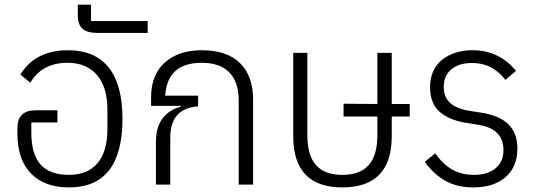

<svg xmlns="http://www.w3.org/2000/svg" viewBox="-20 -797 2306 829"><path d="M277.8 12.2Q172.4 12.2 113.8 -47.9Q55.2 -107.9 55.2 -220.2V-244.1Q55.2 -320.8 133.8 -320.8H228V-268.1H115.2V-225.1Q115.2 -131.3 155 -86.7Q194.8 -42 277.8 -42Q357.9 -42 400.9 -92.3Q443.8 -142.6 443.8 -242.2V-323.2Q443.8 -421.4 398.4 -473.6Q353 -525.9 272 -525.9Q161.6 -525.9 110.8 -439.9L67.9 -475.1Q132.3 -580.1 273.9 -580.1Q389.6 -580.1 449.2 -505.6Q508.8 -431.2 508.8 -284.2Q508.8 12.2 277.8 12.2Z M400.9 -654.8Q356 -654.8 335.9 -673.1Q315.9 -691.4 315.9 -731.9V-776.9H373V-706.1H617.7V-654.8Z M851.6 -580.1Q960 -580.1 1016.4 -524.4Q1072.8 -468.8 1072.8 -368.2V0H1010.7V-363.8Q1010.7 -442.9 970 -484.4Q929.2 -525.9 851.6 -525.9Q701.7 -525.9 693.4 -383.8H835.4V-337.9Q775.4 -333.5 745.4 -300.3Q715.3 -267.1 715.3 -202.1V0H653.3V-184.1Q653.3 -249.5 682.9 -286.9Q712.4 -324.2 759.8 -335.9V-339.8H632.3V-377Q632.3 -473.6 691.4 -526.9Q750.5 -580.1 851.6 -580.1Z M1749 -348.1V-293.9H1671.4V-209Q1671.4 12.2 1458 12.2Q1246.1 12.2 1246.1 -209V-568.8H1307.1V-213.9Q1307.1 -126 1344.5 -84Q1381.8 -42 1458 -42Q1534.2 -42 1571.8 -84Q1609.4 -126 1609.4 -213.9V-293.9H1463.4V-349.1L1609.4 -348.1V-568.8H1671.4V-348.1Z M2023.9 12.2Q1954.6 12.2 1904.3 -15.6Q1854 -43.5 1814 -98.1L1858.9 -134.8Q1893.6 -86.4 1933.8 -64.2Q1974.1 -42 2026.9 -42Q2085.9 -42 2119.9 -70.6Q2153.8 -99.1 2153.8 -148.9Q2153.8 -240.7 2046.9 -257.8L2002 -265.1Q1964.4 -270.5 1935.8 -281Q1907.2 -291.5 1884 -309.3Q1860.8 -327.1 1848.9 -355Q1836.9 -382.8 1836.9 -419.9Q1836.9 -497.1 1888.7 -538.6Q1940.4 -580.1 2021 -580.1Q2134.3 -580.1 2208 -491.2L2162.1 -452.1Q2139.6 -483.4 2103.3 -504.2Q2066.9 -524.9 2017.1 -524.9Q1961.4 -524.9 1928.7 -497.6Q1896 -470.2 1896 -422.9Q1896 -376.5 1924.6 -351.6Q1953.1 -326.7 2010.3 -317.9L2055.2 -311Q2135.7 -298.8 2174.8 -260.7Q2213.9 -222.7 2213.9 -155.8Q2213.9 -76.7 2162.8 -32.2Q2111.8 12.2 2023.9 12.2Z"/></svg>

Font: Anuphan Light
Style: Regular
Weight: 300
Designer: Mike Abbink, Paul van der Laan, Pieter van Rosmalen, Mint Tantisuwanna
Foundry: Bold Monday; Cadson Demak
Version: Version 3.002;hotconv 1.0.109;makeotfexe 2.5.65596